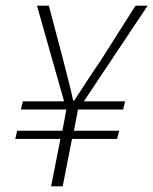

<svg xmlns="http://www.w3.org/2000/svg" viewBox="-20 -660 543 680"><path d="M161 0 194 -168H34L41 -197H201L215 -272H54L61 -301H207L111 -640H153L205 -443Q213 -410 222 -376Q231 -342 239 -304H243Q268 -342 290 -376Q312 -410 335 -443L460 -640H503L277 -301H423L416 -272H256L242 -197H402L395 -168H235L202 0Z"/></svg>

Font: TypoPRO Source Sans Pro
Style: Italic
Weight: 300
Italic angle: -11°
Designer: Paul D. Hunt
Foundry: Adobe Systems Incorporated
Version: Version 1.075;PS 2.000;hotconv 1.0.86;makeotf.lib2.5.63406